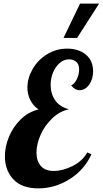

<svg xmlns="http://www.w3.org/2000/svg" viewBox="-20 -1020 566 1058"><path d="M421 -1000H526L405 -811H330ZM7 -158Q7 -212 29.5 -266.5Q52 -321 94 -362Q136 -403 192 -417Q161 -439 146 -470.5Q131 -502 131 -537Q131 -589 159.5 -639Q188 -689 238.5 -720.5Q289 -752 350 -752Q413 -752 453 -719Q493 -686 493 -627Q493 -583 471 -553Q449 -523 419 -523Q392 -523 372 -550Q390 -556 403 -583Q416 -610 416 -637Q416 -666 400 -679.5Q384 -693 361 -693Q332 -693 308.5 -672.5Q285 -652 272 -619.5Q259 -587 259 -552Q259 -504 284 -467.5Q309 -431 360 -418Q309 -407 268 -368Q227 -329 204 -277.5Q181 -226 181 -179Q181 -134 204.5 -106Q228 -78 276 -78Q326 -78 380.5 -105.5Q435 -133 461 -180L484 -170Q445 -84 364 -33Q283 18 191 18Q100 18 53.5 -32Q7 -82 7 -158Z"/></svg>

Font: Lobster
Style: Regular
Weight: 400
Designer: Impallari Type
Foundry: Impallari Type
Version: Version 2.100